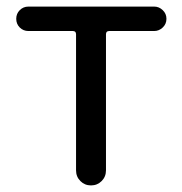

<svg xmlns="http://www.w3.org/2000/svg" viewBox="-20 -563 553 583"><path d="M210.9 -45.9V-459Q210.9 -468.8 201.2 -468.8H66.4Q50.8 -468.8 40 -479.5Q29.3 -490.2 29.3 -505.9Q29.3 -521.5 40 -532.2Q50.8 -543 66.4 -543H448.2Q462.9 -543 474.1 -532.2Q485.4 -521.5 485.4 -505.9Q485.4 -490.2 474.1 -479.5Q462.9 -468.8 448.2 -468.8H311.5Q301.8 -468.8 301.8 -459V-45.9Q301.8 -26.4 288.6 -13.2Q275.4 0 256.3 0Q237.3 0 224.1 -13.2Q210.9 -26.4 210.9 -45.9Z"/></svg>

Font: Gen Jyuu GothicX Regular
Style: Regular
Weight: 400
Designer: [Source Han Sans]
Ryoko NISHIZUKA  (kana & ideographs); Paul D. Hunt (Latin, Greek & Cyrillic); Wenlong ZHANG  (bopomofo
Version: Version 1.002.20150607